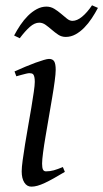

<svg xmlns="http://www.w3.org/2000/svg" viewBox="-20 -677 386 717"><path d="M222.2 -35.2Q199.2 -21.5 180.9 -11.2Q162.6 -1 147.5 6.1Q132.3 13.2 120.1 16.6Q107.9 20 97.2 20Q80.6 20 70.8 4.6Q61 -10.7 61 -37.1Q61 -51.8 64.7 -78.9Q68.4 -106 73.7 -138.9Q79.1 -171.9 85.4 -207.8Q91.8 -243.7 97.2 -276.1Q102.5 -308.6 106.2 -333.7Q109.9 -358.9 109.9 -371.1Q109.9 -382.3 108.4 -388.9Q106.9 -395.5 104.5 -398.7Q102.1 -401.9 98.1 -402.8Q94.2 -403.8 89.8 -403.8Q85.9 -403.8 77.6 -401.9Q69.3 -399.9 61.3 -397.7Q53.2 -395.5 47.1 -393.8Q41 -392.1 41 -392.1L34.2 -410.2Q54.7 -419.4 75 -428Q95.2 -436.5 112.8 -442.9Q130.4 -449.2 143.6 -453.1Q156.7 -457 163.1 -457Q176.8 -457 182.4 -447.8Q188 -438.5 188 -416Q188 -401.9 184.3 -374.3Q180.7 -346.7 174.8 -312.5Q168.9 -278.3 162.6 -241Q156.2 -203.6 150.4 -169.4Q144.5 -135.3 140.9 -107.7Q137.2 -80.1 137.2 -65.9Q137.2 -50.8 140.4 -43.9Q143.6 -37.1 151.9 -37.1Q167 -37.1 180.9 -41Q194.8 -44.9 214.8 -53.2L222.2 -35.2ZM345.7 -647.5Q335.4 -627.9 322.5 -608.4Q309.6 -588.9 294.4 -573.5Q279.3 -558.1 262 -548.6Q244.6 -539.1 225.6 -539.1Q210 -539.1 197.5 -547.4Q185.1 -555.7 173.6 -565.7Q162.1 -575.7 150.6 -584Q139.2 -592.3 126.5 -592.3Q109.4 -592.3 91.8 -576.9Q74.2 -561.5 53.7 -534.2L32.7 -544.4Q43 -564 55.9 -583.3Q68.8 -602.5 84.2 -617.9Q99.6 -633.3 117.2 -642.8Q134.8 -652.3 153.3 -652.3Q169.4 -652.3 182.9 -644Q196.3 -635.7 208 -625.7Q219.7 -615.7 230 -607.4Q240.2 -599.1 250.5 -599.1Q267.6 -599.1 286.4 -614.5Q305.2 -629.9 323.7 -657.2L345.7 -647.5Z"/></svg>

Font: Gentium
Style: Italic
Weight: 400
Italic angle: -7°
Designer: J. Victor Gaultney
Version: Version 1.02; 2005; OFL release